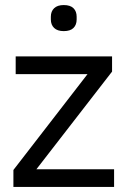

<svg xmlns="http://www.w3.org/2000/svg" viewBox="-20 -739 504 759"><path d="M431 0H33V-67L326 -446H42V-516H423V-456L124 -70H431ZM232 -616Q207 -616 194 -628.5Q181 -641 181 -662V-673Q181 -694 194 -706.5Q207 -719 232 -719Q258 -719 270.5 -706.5Q283 -694 283 -673V-662Q283 -641 270.5 -628.5Q258 -616 232 -616Z"/></svg>

Font: IBM Plex Sans Var
Style: Regular
Weight: 400
Designer: Mike Abbink, Paul van der Laan, Pieter van Rosmalen
Foundry: Bold Monday
Version: Version 3.000